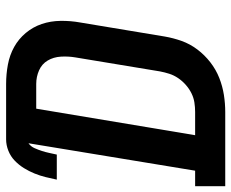

<svg xmlns="http://www.w3.org/2000/svg" viewBox="-90 -690 775 644"><g transform="rotate(-90 298.0 -367.5)"><path d="M-4 0V-101H48L140 -660Q129 -652 123.5 -639.5Q118 -627 114 -614.5Q110 -602 107.5 -590Q105 -578 102 -565H18Q22 -584 26.5 -602.5Q31 -621 38.5 -639.5Q46 -658 56.5 -675Q67 -692 81.5 -706Q96 -720 115 -727.5Q134 -735 153 -735H339Q372 -735 404 -729Q436 -723 463 -708Q490 -693 510 -669Q530 -645 540 -615.5Q550 -586 550.5 -552.5Q551 -519 545 -486L498 -203Q493 -174 483 -146Q473 -118 454.5 -93.5Q436 -69 411.5 -50Q387 -31 359 -20Q331 -9 302 -4.5Q273 0 245 0ZM167 -101H245Q261 -101 277 -103.5Q293 -106 308 -113.5Q323 -121 336 -132.5Q349 -144 358.5 -158Q368 -172 373 -187.5Q378 -203 381 -219L428 -503Q432 -527 430.5 -551.5Q429 -576 417.5 -595.5Q406 -615 384.5 -624.5Q363 -634 339 -634H256Z"/></g></svg>

Font: Iosevka Slab Extended
Style: Bold Italic
Weight: 700
Width: 7
Italic angle: -9°
Monospace: yes
Designer: Belleve Invis
Foundry: Belleve Invis
Version: Version 11.1.0; ttfautohint (v1.8.3)